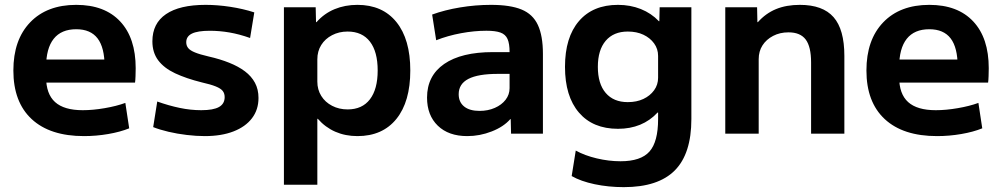

<svg xmlns="http://www.w3.org/2000/svg" viewBox="-20 -550 4122 790"><path d="M325.7 10Q185.7 10 110.3 -60Q35 -130 35 -260Q35 -386 104 -458Q173 -530 293.7 -530Q410.7 -530 474.5 -461.8Q538.3 -393.7 538.3 -269.3Q538.3 -254.7 537.6 -236.7Q537 -218.7 535.6 -210H111.6V-305H429.4L410.4 -276Q410.4 -354.3 381.5 -392Q352.7 -429.7 293.7 -429.7Q232.3 -429.7 201 -390.4Q169.6 -351 169.6 -273.3V-233.3Q169.6 -163.3 206.6 -130Q243.6 -96.6 320.3 -96.6Q362.7 -96.6 411 -105Q459.3 -113.3 495.7 -126.6L511.6 -22Q474.6 -7 425.1 1.5Q375.7 10 325.7 10Z M822.7 10Q787.7 10 748.5 5.3Q709.3 0.7 673.3 -7.8Q637.3 -16.3 610.3 -27L627 -132.3Q674.7 -115.3 719.5 -106Q764.3 -96.6 808 -96.6Q858 -96.6 881.2 -109.8Q904.4 -123 904.4 -150.3Q904.4 -165.7 896.4 -175.8Q888.4 -186 867.9 -194.3Q847.3 -202.7 810.3 -211Q746 -227 700.3 -248.5Q654.7 -270 630.8 -302Q607 -334 607 -380Q607 -453.7 663 -491.8Q719 -530 826 -530Q874.7 -530 927.3 -522Q980 -514 1026.3 -499L1009 -393.7Q964.7 -409.4 924 -416.4Q883.3 -423.4 843.6 -423.4Q793.6 -423.4 769.9 -411.9Q746.3 -400.4 746.3 -376.3Q746.3 -362.3 754.3 -352.3Q762.3 -342.3 782.3 -334.2Q802.3 -326 838 -317.7Q885.3 -307 923.1 -291.8Q961 -276.7 987.8 -256.5Q1014.6 -236.3 1029.1 -209.3Q1043.6 -182.3 1043.6 -147Q1043.6 -98.7 1016.8 -63.5Q990 -28.3 940.5 -9.2Q891 10 822.7 10Z M1450.7 -530Q1553.9 -530 1611.1 -459.2Q1668.2 -388.3 1668.2 -260Q1668.2 -131.7 1611.1 -60.8Q1553.9 10 1450.7 10Q1400.9 10 1359.6 -8Q1318.4 -26.1 1287.7 -61.1H1285.7V210H1148.2V-520H1278.9L1280.3 -458.9H1282.3Q1313.9 -494.6 1356.7 -512.3Q1399.5 -530 1450.7 -530ZM1410.3 -420.2Q1374.9 -420.2 1346.4 -405.3Q1317.8 -390.5 1301.8 -364.9Q1285.7 -339.4 1285.7 -305.7V-214.3Q1285.7 -181.3 1301.8 -155.4Q1317.8 -129.5 1346.4 -114.7Q1374.9 -99.8 1410.3 -99.8Q1470.3 -99.8 1502.1 -141.4Q1534 -183.1 1534 -260Q1534 -337.3 1502.2 -378.7Q1470.3 -420.2 1410.3 -420.2Z M1902.6 10Q1825.7 10 1781.4 -32.8Q1737.1 -75.7 1737.1 -148.4Q1737.1 -238.1 1807.7 -286.9Q1878.4 -335.6 2008.1 -335.6H2076.7Q2076.7 -370.6 2068.3 -389.6Q2059.9 -408.5 2039.3 -416Q2018.7 -423.5 1981.4 -423.5Q1931.5 -423.5 1877.1 -413.4Q1822.7 -403.3 1774.7 -384.4L1758.1 -490.1Q1809.8 -509 1873.2 -519.5Q1936.6 -530 1999.9 -530Q2079.8 -530 2126.1 -510.8Q2172.5 -491.7 2193.2 -447.1Q2213.9 -402.5 2213.9 -328.4V0H2082.8L2081.4 -59.9H2079.7Q2052.2 -28.3 2003.2 -9.2Q1954.3 10 1902.6 10ZM1953.2 -93.7Q1987.9 -93.7 2016 -106.1Q2044.1 -118.4 2060.4 -139.6Q2076.7 -160.7 2076.7 -187.4V-246H2028.1Q1947.3 -246 1907.3 -225.4Q1867.3 -204.7 1867.3 -162.3Q1867.3 -130.1 1889.6 -111.9Q1912 -93.7 1953.2 -93.7Z M2546.6 220Q2483.8 220 2426.8 208Q2369.8 196 2332.2 174.4L2349 69.5Q2385.7 89.9 2435.4 101.7Q2485.1 113.5 2533.1 113.5Q2617 113.5 2652.4 73.4Q2687.8 33.4 2687.8 -60V-87.1H2685.8Q2654.6 -53.5 2613.7 -36.7Q2572.8 -20 2522.8 -20Q2419.4 -20 2362.1 -86.8Q2304.7 -153.7 2304.7 -275Q2304.7 -396.3 2362.1 -463.2Q2419.4 -530 2522.8 -530Q2573.4 -530 2616.7 -512.8Q2659.9 -495.5 2690.9 -462.9H2692.9L2694.2 -520H2824.7V-60Q2824.7 82.5 2756.5 151.2Q2688.2 220 2546.6 220ZM2563 -129.8Q2599.6 -129.8 2627.2 -142.8Q2654.8 -155.8 2671.3 -178.5Q2687.8 -201.2 2687.8 -230.1V-319.9Q2687.8 -348.8 2671.3 -371.5Q2654.8 -394.2 2627.2 -407.2Q2599.6 -420.2 2563 -420.2Q2504.6 -420.2 2472.2 -382.2Q2439.9 -344.2 2439.9 -275Q2439.9 -205.4 2472.2 -167.6Q2504.6 -129.8 2563 -129.8Z M2964.2 0V-520H3095.1L3096.4 -458.9H3098.4Q3130.5 -495 3172.9 -512.5Q3215.4 -530 3271 -530Q3365.5 -530 3409.8 -479.4Q3454.2 -428.8 3454.2 -320V0H3317.3V-293.2Q3317.3 -357.6 3295.2 -387.3Q3273 -416.9 3224.5 -416.9Q3188.8 -416.9 3161 -402.3Q3133.1 -387.8 3117.4 -363.4Q3101.7 -339.1 3101.7 -306.4V0Z M3835.7 10Q3695.7 10 3620.3 -60Q3545 -130 3545 -260Q3545 -386 3614 -458Q3683 -530 3803.7 -530Q3920.7 -530 3984.5 -461.8Q4048.3 -393.7 4048.3 -269.3Q4048.3 -254.7 4047.6 -236.7Q4047 -218.7 4045.6 -210H3621.6V-305H3939.4L3920.4 -276Q3920.4 -354.3 3891.5 -392Q3862.7 -429.7 3803.7 -429.7Q3742.3 -429.7 3711 -390.4Q3679.6 -351 3679.6 -273.3V-233.3Q3679.6 -163.3 3716.6 -130Q3753.6 -96.6 3830.3 -96.6Q3872.7 -96.6 3921 -105Q3969.3 -113.3 4005.7 -126.6L4021.6 -22Q3984.6 -7 3935.1 1.5Q3885.7 10 3835.7 10Z"/></svg>

Font: M PLUS 1 Thin
Style: Regular
Weight: 100
Designer: Coji Morishita
Foundry: UNDERFOREST DESIGN
Version: Version 1.001